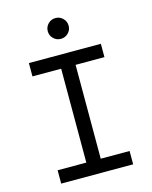

<svg xmlns="http://www.w3.org/2000/svg" viewBox="-131 -982 847 1067"><g transform="rotate(-15 293.0 -448.5)"><path d="M85.9 0V-76.7H251V-616.7H85.9V-693.4H500V-616.7H334V-76.7H500V0ZM293 -777.3Q268.1 -777.3 250.5 -794.7Q232.9 -812 232.9 -836.9Q232.9 -861.8 250.5 -879.4Q268.1 -897 293 -897Q317.9 -897 335.4 -879.4Q353 -861.8 353 -836.9Q353 -812 335.4 -794.7Q317.9 -777.3 293 -777.3Z"/></g></svg>

Font: Cascadia Mono NF SemiLight
Style: Regular
Weight: 350
Monospace: yes
Designer: Aaron Bell
Foundry: Saja Typeworks
Version: Version 2404.023; ttfautohint (v1.8.4)